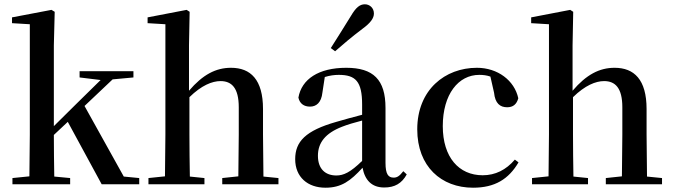

<svg xmlns="http://www.w3.org/2000/svg" viewBox="-20 -859 3137 895"><path d="M351 -498 449 -486 334 -373 231 -271V-647L235 -804L220 -813L36 -778V-751L119 -746V-232L117 -37L38 -29V0H307V-29L233 -36C232 -91 231 -172 231 -230L296 -291L454 0H629V-29L557 -36L374 -365L505 -489L602 -498V-527H351Z M1090 0H1278V-29L1208 -36L1206 -232V-351C1206 -488 1148 -543 1057 -543C986 -543 925 -511 861 -436V-647L864 -804L850 -813L668 -778V-751L751 -746V-232L749 -37L672 -29V0H933V-29L865 -36C864 -93 863 -177 863 -232V-406C919 -461 969 -481 1008 -481C1060 -481 1093 -449 1093 -359V-232L1091 -37L1016 -29V0Z M1522 -635 1542 -620C1580 -653 1617 -685 1670 -725C1707 -752 1723 -774 1723 -796C1723 -823 1702 -839 1681 -839C1657 -839 1639 -824 1616 -785C1579 -724 1550 -680 1522 -635ZM1771 15C1820 15 1853 -4 1876 -46L1860 -61C1842 -38 1831 -31 1815 -31C1790 -31 1777 -47 1777 -100V-356C1777 -488 1720 -543 1594 -543C1465 -543 1386 -490 1371 -404C1377 -376 1397 -362 1425 -362C1454 -362 1478 -380 1483 -428L1494 -500C1517 -507 1538 -510 1559 -510C1637 -510 1668 -480 1668 -372V-324C1627 -313 1584 -302 1548 -291C1404 -250 1356 -199 1356 -117C1356 -33 1415 16 1497 16C1572 16 1614 -16 1670 -77C1681 -19 1713 15 1771 15ZM1668 -109C1613 -55 1581 -41 1548 -41C1497 -41 1462 -71 1462 -133C1462 -194 1497 -238 1574 -268C1599 -278 1633 -288 1668 -297Z M2185 16C2287 16 2351 -24 2397 -102L2380 -115C2339 -67 2289 -42 2230 -42C2119 -42 2044 -126 2044 -271C2044 -420 2117 -510 2214 -510C2232 -510 2249 -508 2266 -502L2283 -427C2288 -377 2311 -359 2344 -359C2371 -359 2388 -372 2396 -401C2378 -484 2300 -543 2203 -543C2055 -543 1925 -441 1925 -256C1925 -83 2037 16 2185 16Z M2878 0H3066V-29L2996 -36L2994 -232V-351C2994 -488 2936 -543 2845 -543C2774 -543 2713 -511 2649 -436V-647L2652 -804L2638 -813L2456 -778V-751L2539 -746V-232L2537 -37L2460 -29V0H2721V-29L2653 -36C2652 -93 2651 -177 2651 -232V-406C2707 -461 2757 -481 2796 -481C2848 -481 2881 -449 2881 -359V-232L2879 -37L2804 -29V0Z"/></svg>

Font: GenKiMin2 TW SB
Style: Regular
Weight: 600
Version: Version 2.100;PS 2.1;hotconv 16.6.51;makeotf.lib2.5.65220 DE